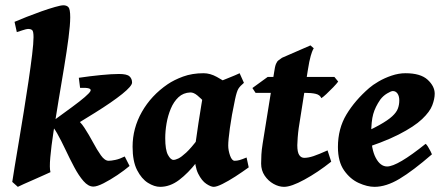

<svg xmlns="http://www.w3.org/2000/svg" viewBox="-20 -703 1712 741"><path d="M489.7 -384.3Q489.7 -371.1 451.7 -340.3Q413.6 -309.6 346.2 -267.6L253.4 -210.4L170.9 -226.1L258.3 -290Q320.8 -335.9 328.9 -351.1Q336.9 -366.2 289.1 -363.8L284.2 -402.8Q327.1 -409.2 369.1 -413.3Q411.1 -417.5 439.5 -417.5Q469.7 -417.5 479.7 -408.4Q489.7 -399.4 489.7 -384.3ZM251 -636.2Q251 -607.4 244.4 -556.6Q237.8 -505.9 227.5 -443.8Q217.3 -381.8 206.3 -317.1Q195.3 -252.4 186.5 -194.8Q177.7 -137.2 174.1 -95.7Q170.4 -54.2 174.8 -38.6Q168.5 -35.6 150.6 -27.6Q132.8 -19.5 111.1 -10Q89.4 -0.5 71.8 7.3Q54.2 15.1 48.8 18.1L27.3 -1Q29.8 -18.6 36.6 -59.6Q43.5 -100.6 52.7 -156Q62 -211.4 71.8 -272.2Q81.5 -333 90.1 -390.1Q98.6 -447.3 104 -492.2Q109.4 -537.1 109.4 -559.6Q109.4 -582 104.2 -586.7Q99.1 -591.3 87.9 -591.3Q82.5 -591.3 67.6 -586.4Q52.7 -581.5 44.9 -579.1L36.1 -618.7Q55.2 -627 83 -637.9Q110.8 -648.9 139.9 -659.2Q168.9 -669.4 192.1 -676Q215.3 -682.6 224.6 -682.6Q237.3 -682.6 244.1 -675.3Q251 -668 251 -636.2ZM480 -62.5Q460.4 -45.9 432.9 -27.3Q405.3 -8.8 379.9 4.2Q354.5 17.1 340.3 17.1Q320.8 17.1 302.2 -4.2Q283.7 -25.4 266.4 -58.1Q249 -90.8 232.7 -125.5Q216.3 -160.2 200.9 -187.7Q185.5 -215.3 170.9 -226.1L268.6 -248Q288.6 -236.3 305.9 -209.7Q323.2 -183.1 338.9 -153.8Q354.5 -124.5 369.4 -103.5Q384.3 -82.5 399.4 -82.5Q408.7 -82.5 425.3 -85.9Q441.9 -89.4 461.4 -99.1Z M939.9 -57.1Q915 -39.1 888.2 -21.7Q861.3 -4.4 838.9 6.8Q816.4 18.1 804.7 18.1Q793.9 18.1 776.4 6.6Q758.8 -4.9 744.9 -32.7Q731 -60.5 731 -109.4Q731 -122.6 735.4 -155.3Q739.7 -188 745.8 -227.3Q752 -266.6 757.3 -299.6Q762.7 -332.5 765.1 -345.7Q767.6 -356 783.4 -366.2Q799.3 -376.5 822 -386Q844.7 -395.5 867.2 -404.3Q889.6 -413.1 904.8 -420.4L921.4 -383.3Q906.7 -371.1 900.1 -360.6Q893.6 -350.1 887.2 -319.8Q873.5 -255.4 867.2 -208.5Q860.8 -161.6 860.8 -141.6Q860.8 -122.6 867.9 -102.5Q875 -82.5 885.7 -82.5Q895 -82.5 904.5 -85.2Q914.1 -87.9 931.6 -95.2ZM894 -361.8Q884.8 -355.5 873.5 -339.6Q862.3 -323.7 851.3 -306.6Q840.3 -289.6 830.8 -277.1Q821.3 -264.6 815.4 -264.6Q809.6 -264.6 797.9 -277.1Q786.1 -289.6 771.5 -305.9Q756.8 -322.3 741.9 -334.5Q727.1 -346.7 714.4 -346.2Q687.5 -345.2 668.9 -327.9Q650.4 -310.5 639.2 -283.7Q627.9 -256.8 622.8 -226.8Q617.7 -196.8 617.7 -169.9Q617.7 -124.5 628.2 -105.2Q638.7 -85.9 649.4 -85.9Q656.7 -85.9 668.2 -91.3Q679.7 -96.7 698.5 -114Q717.3 -131.3 744.6 -167.5L738.3 -76.2Q706.5 -35.2 671.4 -8.5Q636.2 18.1 598.1 18.1Q575.7 18.1 551 2.7Q526.4 -12.7 509 -46.6Q491.7 -80.6 491.7 -136.7Q491.7 -208 527.6 -271.2Q563.5 -334.5 627 -377.9Q651.4 -394.5 686.5 -407.5Q721.7 -420.4 765.6 -420.4Q791 -420.4 816.7 -406.2Q842.3 -392.1 863 -377.7Q883.8 -363.3 894 -361.8Z M1285.2 -388.2Q1279.3 -379.9 1265.9 -366Q1252.4 -352.1 1239.3 -339.8Q1226.1 -327.6 1220.2 -324.2Q1214.8 -336.9 1198.5 -340.8Q1182.1 -344.7 1156.2 -344.7H966.3L954.1 -363.3L1013.2 -406.2H1270.5ZM1258.3 -79.1Q1206.1 -37.6 1155 -9.8Q1104 18.1 1076.2 18.1Q1056.2 18.1 1035.6 6.6Q1015.1 -4.9 1001.5 -25.1Q987.8 -45.4 987.8 -71.8Q987.8 -88.9 988.8 -106.4Q989.7 -124 993.7 -148.9L1037.6 -421.9Q1041 -446.8 1045.2 -456.5Q1049.3 -466.3 1054.9 -470.2Q1060.5 -474.1 1068.4 -480L1178.2 -527.8L1190.9 -516.6Q1190.9 -516.6 1187.7 -511Q1184.6 -505.4 1179.2 -487.3Q1173.8 -469.2 1168 -432.1L1132.8 -208.5Q1130.4 -191.4 1128.9 -171.9Q1127.4 -152.3 1127.4 -142.6Q1127.4 -115.7 1134.8 -104.7Q1142.1 -93.8 1154.3 -93.8Q1169.9 -93.8 1190.2 -100.6Q1210.4 -107.4 1244.1 -122.6Z M1657.7 -341.3Q1657.7 -321.8 1648.4 -296.9Q1639.2 -272 1609.1 -243.4Q1579.1 -214.8 1518.6 -183.8Q1458 -152.8 1355.5 -121.1L1352.5 -176.3Q1409.7 -201.2 1443.4 -220Q1477.1 -238.8 1493.7 -254.2Q1510.3 -269.5 1515.6 -284.2Q1521 -298.8 1521 -315.4Q1521 -332 1514.2 -341.8Q1507.3 -351.6 1496.1 -351.6Q1489.3 -351.6 1473.9 -342.3Q1458.5 -333 1447.8 -318.8Q1428.2 -290.5 1420.4 -262.7Q1412.6 -234.9 1412.6 -185.5Q1412.6 -127 1430.2 -93.8Q1447.8 -60.5 1474.1 -60.5Q1513.7 -60.5 1622.6 -147.9Q1626 -146 1631.6 -137Q1637.2 -127.9 1641.8 -118.9Q1646.5 -109.9 1647 -107.4Q1573.2 -43.5 1521.7 -12.7Q1470.2 18.1 1425.3 18.1Q1397.5 18.1 1364.5 3.2Q1331.5 -11.7 1307.9 -45.4Q1284.2 -79.1 1284.2 -135.7Q1284.2 -206.5 1317.1 -261.2Q1350.1 -315.9 1404.8 -363.3Q1418 -375 1440.9 -388.4Q1463.9 -401.9 1491.2 -411.1Q1518.6 -420.4 1544.9 -420.4Q1603 -420.4 1630.4 -395.3Q1657.7 -370.1 1657.7 -341.3Z"/></svg>

Font: Dai Banna SIL
Style: Bold Italic
Weight: 700
Italic angle: -11°
Designer: Victor Gaultney
Foundry: SIL International
Version: Version 4.000